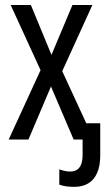

<svg xmlns="http://www.w3.org/2000/svg" viewBox="-20 -556 426 765"><path d="M275.9 188.5Q257.3 188.5 242.7 186.3Q228 184.1 216.3 179.7V118.7Q228.5 123 238.5 125.2Q248.5 127.4 259.3 127.4Q277.3 127.4 288.3 119.4Q299.3 111.3 304.2 96.4Q309.1 81.5 309.1 61V0H273.4L183.1 -211.4L93.3 0H14.6L141.6 -276.4L22.5 -536.1H103L185.1 -337.4L268.6 -536.1H348.1L228 -272.5L323.7 -64.9H379.4V63Q379.4 105.5 366.9 133.3Q354.5 161.1 331.5 174.8Q308.6 188.5 275.9 188.5Z"/></svg>

Font: Open Sans Condensed
Style: Regular
Weight: 400
Width: 3
Designer: Monotype Design Team
Foundry: Monotype Imaging Inc.
Version: Version 3.000